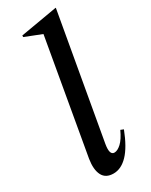

<svg xmlns="http://www.w3.org/2000/svg" viewBox="-199 -793 666 846"><g transform="rotate(-30 133.5 -370.0)"><path d="M109 10Q69 10 54 -19.5Q39 -49 47 -100L148 -677L64 -710V-718L250 -750H253L142 -121Q133 -68 158 -68Q174 -68 193 -85.5Q212 -103 230 -142L245 -136Q216 -61 182 -25.5Q148 10 109 10Z"/></g></svg>

Font: Spectral Medium
Style: Italic
Weight: 500
Italic angle: -10°
Designer: Jean-Baptiste Levee
Foundry: Production Type
Version: Version 2.001